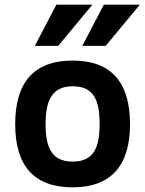

<svg xmlns="http://www.w3.org/2000/svg" viewBox="-20 -786 621 821"><path d="M291 -527C119.1 -527 45 -426.9 45 -255C45 -75 127 15 291 15C461.1 15 536 -85.2 536 -255C536 -426.4 462 -527 291 -527ZM291 -95C199.6 -95 175 -157.1 175 -255C175 -352.7 199.7 -417 291 -417C383.1 -417 406 -354.4 406 -255C406 -157 381.9 -95 291 -95ZM432 -590 578 -766H424L332 -590ZM229 -590 375 -766H221L129 -590Z"/></svg>

Font: Fog Sans
Style: Bold
Weight: 700
Foundry: Intel Corporation
Version: Version 1.00